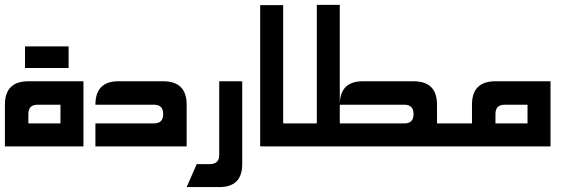

<svg xmlns="http://www.w3.org/2000/svg" viewBox="-20 -597 2314 783"><path d="M0 0V-169.9Q0 -265.6 95.7 -265.6H320.3V0ZM226.6 -169.9H132.8Q95.7 -169.9 95.7 -131.8V-93.8H226.6ZM259.8 -407.7V-319.8H82V-407.7Z M369.1 -93.8H608.4Q645.5 -93.8 645.5 -131.8Q645.5 -169.9 608.4 -169.9H369.1Q369.1 -265.6 462.9 -265.6H645.5Q741.2 -265.6 741.2 -169.9V0H369.1Z M874 -265.6H967.8V72.3Q967.8 166 874 166H741.2L782.2 72.3H835Q874 72.3 874 36.1Z M1041 0V-576.2H1134.8V0Z M1365.7 -169.9V-93.8H1629.4Q1666.5 -93.8 1666.5 -131.8Q1666.5 -169.9 1629.4 -169.9ZM1061.5 0 1110.4 -93.8H1272V-577.1H1365.7V-169.9Q1365.7 -265.6 1459.5 -265.6H1666.5Q1762.2 -265.6 1762.2 -169.9V0Z M1689 0 1737.8 -93.8H1904.8V-169.9Q1904.8 -265.6 2000.5 -265.6H2225.1V0ZM2131.3 -169.9H2037.6Q2000.5 -169.9 2000.5 -131.8V-93.8H2131.3Z"/></svg>

Font: Aswaq
Style: Regular
Weight: 400
Designer: Husham Jawad
Version: Version 1.000;November 3, 2021;FontCreator 14.0.0.2814 32-bi